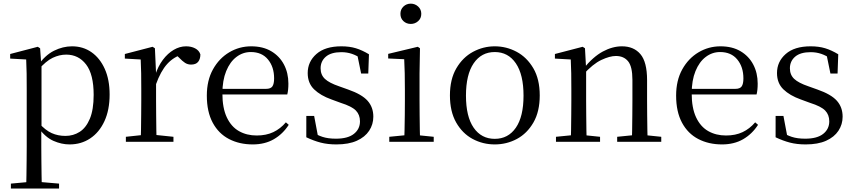

<svg xmlns="http://www.w3.org/2000/svg" viewBox="-20 -788 4749 1067"><path d="M40.5 259.8V232.4L151.7 222.2H189.5L308.2 232.4V259.8ZM125.5 259.8Q126.5 225.6 127 185.1Q127.5 144.5 128 103.1Q128.5 61.7 128.5 26.7V-286.8Q128.5 -338.2 128 -379.5Q127.5 -420.7 125.5 -457.5L36.5 -462.4V-487.9L189.9 -528L202.9 -519.6L208.9 -435.3L210.7 -430.1V-78.7L209.5 -68.7V26.5Q209.5 60.7 210 102.2Q210.5 143.7 211 184.7Q211.5 225.6 212.5 259.8ZM366.6 14.6Q322.1 14.6 277.2 -5.1Q232.3 -24.9 194.2 -77.1H181.4L195.3 -105.1Q232.5 -63.7 267.4 -48.2Q302.2 -32.7 343.5 -32.7Q387.2 -32.7 422.6 -55.1Q458.1 -77.6 479.3 -128.1Q500.5 -178.6 500.5 -260.8Q500.5 -374.9 458.5 -429.7Q416.4 -484.5 347.9 -484.5Q310.4 -484.5 273 -466.8Q235.5 -449.1 191.2 -398.2L180.6 -425H191.5Q230.9 -481.5 280.2 -506.1Q329.6 -530.6 380.3 -530.6Q441.5 -530.6 488.2 -498Q535 -465.4 562.1 -405.4Q589.2 -345.3 589.2 -262.6Q589.2 -177.1 560.5 -114.8Q531.7 -52.4 481.4 -18.9Q431.2 14.6 366.6 14.6Z M679.5 0V-27.8L789.6 -39.6H830.9L943.9 -27.8V0ZM761.9 0Q763.1 -24.4 763.6 -65.3Q764.1 -106.3 764.6 -150.7Q765.1 -195.1 765.1 -228.5V-289.4Q765.1 -341 764.5 -380.9Q763.9 -420.7 761.9 -457.5L673.8 -462.4V-487.9L827.9 -528L840.9 -519.8L847.3 -379V-378V-228.5Q847.3 -195.1 847.8 -150.7Q848.3 -106.3 848.8 -65.3Q849.3 -24.4 850.3 0ZM846.5 -318.6 824.9 -371H842.7Q858.2 -419.5 885.1 -455.5Q912 -491.4 945.4 -511Q978.8 -530.6 1014 -530.6Q1042.9 -530.6 1064.7 -519.1Q1086.6 -507.7 1093.6 -485.6Q1093.4 -459.5 1081 -444.3Q1068.7 -429.1 1041.7 -429.1Q1023.2 -429.1 1008.3 -438.7Q993.5 -448.4 975.8 -466.9L952.8 -488.8L998.3 -487.2Q946 -473 909.4 -432.7Q872.8 -392.5 846.5 -318.6Z M1384.3 14.6Q1310.5 14.6 1252.6 -15.4Q1194.7 -45.5 1162.1 -106.2Q1129.4 -167 1129.4 -256.8Q1129.4 -341.1 1163.5 -402.5Q1197.6 -463.8 1253.8 -497.2Q1310 -530.6 1375.9 -530.6Q1441.2 -530.6 1487.4 -503.3Q1533.6 -475.9 1558.1 -429.2Q1582.7 -382.4 1582.7 -323.2Q1582.7 -286.8 1576.4 -262.9H1167.6V-294.2H1458.3Q1484.6 -294.2 1494 -308.2Q1503.3 -322.1 1503.3 -352.3Q1503.3 -416.2 1469.2 -457.5Q1435.2 -498.8 1373.6 -498.8Q1329.8 -498.8 1294 -471.6Q1258.1 -444.5 1237 -392.8Q1215.9 -341.2 1215.9 -268.7Q1215.9 -188 1240.4 -135.9Q1264.9 -83.8 1307.9 -59.4Q1351 -35 1406.5 -35Q1459.5 -35 1498.8 -53.7Q1538.2 -72.3 1568.7 -108.1L1584.6 -94.3Q1552 -43.5 1502 -14.4Q1452 14.6 1384.3 14.6Z M1849.4 14.6Q1800.9 14.6 1762 4.5Q1723.1 -5.6 1682.2 -25.1L1682.3 -143.7H1725.8L1749.5 -18.1L1712.9 -20.3V-56.3Q1741.4 -37.5 1772.2 -27.4Q1802.9 -17.3 1846.7 -17.3Q1913.2 -17.3 1946.8 -44.1Q1980.5 -70.9 1980.5 -113.5Q1980.5 -150.2 1957.8 -173.6Q1935.2 -197 1873.6 -216.4L1821.9 -235.4Q1761.2 -257 1725.6 -291.4Q1690 -325.9 1690 -382Q1690 -445.2 1738.4 -487.9Q1786.8 -530.6 1877.1 -530.6Q1922.4 -530.6 1957.5 -519.9Q1992.7 -509.2 2030.4 -486.4L2026.6 -379.4H1986.9L1963.1 -495.5L1994.5 -490.1V-457.8Q1963.7 -479.4 1935.9 -488.7Q1908.2 -498.1 1877.1 -498.1Q1820.1 -498.1 1790.9 -473.1Q1761.7 -448 1761.7 -408.5Q1761.7 -372 1785.7 -349.5Q1809.6 -327 1864.5 -308.4L1914.8 -290.4Q1990.6 -264 2022.7 -228.1Q2054.7 -192.1 2054.7 -139.6Q2054.7 -96.6 2031.5 -61.4Q2008.3 -26.2 1962.9 -5.8Q1917.5 14.6 1849.4 14.6Z M2143.3 0V-27.8L2253.1 -38.6H2284.5L2390.3 -27.8V0ZM2226.3 0Q2227.3 -24.4 2228.2 -65.3Q2229.1 -106.3 2229.6 -150.7Q2230.1 -195.1 2230.1 -228.5V-288.8Q2230.1 -339.6 2229.2 -380.6Q2228.3 -421.6 2226.3 -458.9L2137.3 -463V-488.6L2301.7 -528L2313.9 -519.8L2311.5 -380.2V-228.5Q2311.5 -195.1 2312 -150.7Q2312.5 -106.3 2313.1 -65.3Q2313.7 -24.4 2314.7 0ZM2262.8 -655Q2238.9 -655 2222.1 -670.5Q2205.3 -686 2205.3 -711.1Q2205.3 -735.9 2222.1 -751.8Q2238.9 -767.7 2262.8 -767.7Q2286.2 -767.7 2303.7 -751.8Q2321.2 -735.9 2321.2 -711.1Q2321.2 -686 2303.7 -670.5Q2286.2 -655 2262.8 -655Z M2729.5 14.6Q2663.2 14.6 2606.4 -15.9Q2549.6 -46.5 2515 -107.4Q2480.4 -168.3 2480.4 -257.8Q2480.4 -347.6 2516.1 -408.5Q2551.7 -469.3 2608.7 -500Q2665.7 -530.6 2729.5 -530.6Q2794.2 -530.6 2851.2 -500.1Q2908.2 -469.5 2943.9 -408.7Q2979.5 -347.8 2979.5 -257.8Q2979.5 -168 2944.4 -107.2Q2909.3 -46.3 2852.5 -15.8Q2795.7 14.6 2729.5 14.6ZM2729.5 -16.4Q2804 -16.4 2846.7 -78.2Q2889.4 -140.1 2889.4 -256.6Q2889.4 -373.4 2846.7 -436.1Q2804 -498.8 2729.5 -498.8Q2655.1 -498.8 2612.3 -436.1Q2569.5 -373.4 2569.5 -256.6Q2569.5 -140.1 2612.3 -78.2Q2655.1 -16.4 2729.5 -16.4Z M3069.7 0V-27.8L3178.4 -38.6H3210.8L3314.7 -27.8V0ZM3151.9 0Q3153.1 -24.4 3153.6 -65.3Q3154.1 -106.3 3154.6 -150.7Q3155.1 -195.1 3155.1 -228.5V-289.4Q3155.1 -340.8 3154.5 -380.8Q3153.9 -420.7 3151.9 -457.5L3063.8 -462.4V-487.9L3217.9 -528L3230.9 -519.8L3237.3 -403.1V-401.7V-228.5Q3237.3 -195.1 3237.8 -150.7Q3238.3 -106.3 3238.8 -65.3Q3239.3 -24.4 3240.3 0ZM3409.8 0V-27.8L3517.3 -38.6H3550.3L3654.8 -27.8V0ZM3491.5 0Q3492.5 -24.4 3493 -64.8Q3493.5 -105.3 3494 -149.7Q3494.5 -194.1 3494.5 -228.5V-344.3Q3494.5 -418.1 3470.4 -447.5Q3446.3 -476.9 3402.6 -476.9Q3368.9 -476.9 3321.8 -454.8Q3274.6 -432.7 3220.2 -372.4L3211.7 -406H3221.8Q3276.4 -472.9 3330.1 -501.7Q3383.9 -530.6 3436.5 -530.6Q3502 -530.6 3539 -487.1Q3576 -443.5 3576 -342.4V-228.5Q3576 -194.1 3576.5 -149.7Q3577 -105.3 3577.6 -64.8Q3578.2 -24.4 3579.2 0Z M3992.3 14.6Q3918.5 14.6 3860.6 -15.4Q3802.7 -45.5 3770.1 -106.2Q3737.4 -167 3737.4 -256.8Q3737.4 -341.1 3771.5 -402.5Q3805.6 -463.8 3861.8 -497.2Q3918 -530.6 3983.9 -530.6Q4049.2 -530.6 4095.4 -503.3Q4141.6 -475.9 4166.1 -429.2Q4190.7 -382.4 4190.7 -323.2Q4190.7 -286.8 4184.4 -262.9H3775.6V-294.2H4066.3Q4092.6 -294.2 4102 -308.2Q4111.3 -322.1 4111.3 -352.3Q4111.3 -416.2 4077.2 -457.5Q4043.2 -498.8 3981.6 -498.8Q3937.8 -498.8 3902 -471.6Q3866.1 -444.5 3845 -392.8Q3823.9 -341.2 3823.9 -268.7Q3823.9 -188 3848.4 -135.9Q3872.9 -83.8 3915.9 -59.4Q3959 -35 4014.5 -35Q4067.5 -35 4106.8 -53.7Q4146.2 -72.3 4176.7 -108.1L4192.6 -94.3Q4160 -43.5 4110 -14.4Q4060 14.6 3992.3 14.6Z M4457.4 14.6Q4408.9 14.6 4370 4.5Q4331.1 -5.6 4290.2 -25.1L4290.3 -143.7H4333.8L4357.5 -18.1L4320.9 -20.3V-56.3Q4349.4 -37.5 4380.2 -27.4Q4410.9 -17.3 4454.7 -17.3Q4521.2 -17.3 4554.8 -44.1Q4588.5 -70.9 4588.5 -113.5Q4588.5 -150.2 4565.8 -173.6Q4543.2 -197 4481.6 -216.4L4429.9 -235.4Q4369.2 -257 4333.6 -291.4Q4298 -325.9 4298 -382Q4298 -445.2 4346.4 -487.9Q4394.8 -530.6 4485.1 -530.6Q4530.4 -530.6 4565.5 -519.9Q4600.7 -509.2 4638.4 -486.4L4634.6 -379.4H4594.9L4571.1 -495.5L4602.5 -490.1V-457.8Q4571.7 -479.4 4543.9 -488.7Q4516.2 -498.1 4485.1 -498.1Q4428.1 -498.1 4398.9 -473.1Q4369.7 -448 4369.7 -408.5Q4369.7 -372 4393.7 -349.5Q4417.6 -327 4472.5 -308.4L4522.8 -290.4Q4598.6 -264 4630.7 -228.1Q4662.7 -192.1 4662.7 -139.6Q4662.7 -96.6 4639.5 -61.4Q4616.3 -26.2 4570.9 -5.8Q4525.5 14.6 4457.4 14.6Z"/></svg>

Font: Noto Serif HK
Style: Regular
Weight: 200
Designer: Ryoko NISHIZUKA 西塚涼子 (kana & ideographs); Frank Grießhammer (Latin, Greek & Cyrillic); Wenlong ZHANG 张文龙 (bopomofo); San
Foundry: Adobe
Version: Version 2.001;hotconv 1.1.0;makeotfexe 2.6.0